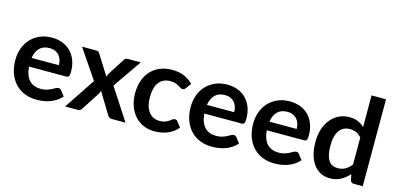

<svg xmlns="http://www.w3.org/2000/svg" viewBox="-68 -1160 3270 1585"><g transform="rotate(15 1567.0 -368.0)"><path d="M391.5 -315.5Q391.5 -339.5 384.8 -360.8Q378 -382 364.5 -398Q351 -414 330.2 -423.2Q309.5 -432.5 282 -432.5Q228.5 -432.5 197.8 -402Q167 -371.5 158.5 -315.5ZM156 -241Q159 -201.5 170 -172.8Q181 -144 199 -125.2Q217 -106.5 241.8 -97.2Q266.5 -88 296.5 -88Q326.5 -88 348.2 -95Q370 -102 386.2 -110.5Q402.5 -119 414.8 -126Q427 -133 438.5 -133Q454 -133 461.5 -121.5L497 -76.5Q476.5 -52.5 451 -36.2Q425.5 -20 397.8 -10.2Q370 -0.5 341.2 3.5Q312.5 7.5 285.5 7.5Q232 7.5 186 -10.2Q140 -28 106 -62.8Q72 -97.5 52.5 -148.8Q33 -200 33 -267.5Q33 -320 50 -366.2Q67 -412.5 98.8 -446.8Q130.5 -481 176.2 -501Q222 -521 279.5 -521Q328 -521 369 -505.5Q410 -490 439.5 -460.2Q469 -430.5 485.8 -387.2Q502.5 -344 502.5 -288.5Q502.5 -260.5 496.5 -250.8Q490.5 -241 473.5 -241Z M1045.5 0H926.5Q913 0 904.8 -7Q896.5 -14 891 -23L782.5 -201.5Q780 -193 776.8 -185.5Q773.5 -178 769.5 -171.5L673.5 -23Q668 -14.5 660 -7.2Q652 0 640 0H529.5L705.5 -264.5L536.5 -513H655.5Q669 -513 675.5 -509.2Q682 -505.5 687 -497L794.5 -326Q800 -343 810 -359.5L896.5 -494.5Q907.5 -513 925 -513H1038.5L870 -270Z M1454 -404.5Q1448.5 -397.5 1443.2 -393.5Q1438 -389.5 1428 -389.5Q1418.5 -389.5 1409.5 -395.2Q1400.5 -401 1388 -408.2Q1375.5 -415.5 1358.2 -421.2Q1341 -427 1315.5 -427Q1283 -427 1258.5 -415.2Q1234 -403.5 1217.8 -381.5Q1201.5 -359.5 1193.5 -328.2Q1185.5 -297 1185.5 -257.5Q1185.5 -216.5 1194.2 -184.5Q1203 -152.5 1219.5 -130.8Q1236 -109 1259.5 -97.8Q1283 -86.5 1312.5 -86.5Q1342 -86.5 1360.2 -93.8Q1378.5 -101 1391 -109.8Q1403.5 -118.5 1412.8 -125.8Q1422 -133 1433.5 -133Q1448.5 -133 1456 -121.5L1491.5 -76.5Q1471 -52.5 1447 -36.2Q1423 -20 1397.2 -10.2Q1371.5 -0.5 1344.2 3.5Q1317 7.5 1290 7.5Q1242.5 7.5 1200.5 -10.2Q1158.5 -28 1127 -62Q1095.5 -96 1077.2 -145.2Q1059 -194.5 1059 -257.5Q1059 -314 1075.2 -362.2Q1091.5 -410.5 1123 -445.8Q1154.5 -481 1201 -501Q1247.5 -521 1308 -521Q1365.5 -521 1408.8 -502.5Q1452 -484 1486.5 -449.5Z M1890 -315.5Q1890 -339.5 1883.2 -360.8Q1876.5 -382 1863 -398Q1849.5 -414 1828.8 -423.2Q1808 -432.5 1780.5 -432.5Q1727 -432.5 1696.2 -402Q1665.5 -371.5 1657 -315.5ZM1654.5 -241Q1657.5 -201.5 1668.5 -172.8Q1679.5 -144 1697.5 -125.2Q1715.5 -106.5 1740.2 -97.2Q1765 -88 1795 -88Q1825 -88 1846.8 -95Q1868.5 -102 1884.8 -110.5Q1901 -119 1913.2 -126Q1925.5 -133 1937 -133Q1952.5 -133 1960 -121.5L1995.5 -76.5Q1975 -52.5 1949.5 -36.2Q1924 -20 1896.2 -10.2Q1868.5 -0.5 1839.8 3.5Q1811 7.5 1784 7.5Q1730.5 7.5 1684.5 -10.2Q1638.5 -28 1604.5 -62.8Q1570.5 -97.5 1551 -148.8Q1531.5 -200 1531.5 -267.5Q1531.5 -320 1548.5 -366.2Q1565.5 -412.5 1597.2 -446.8Q1629 -481 1674.8 -501Q1720.5 -521 1778 -521Q1826.5 -521 1867.5 -505.5Q1908.5 -490 1938 -460.2Q1967.5 -430.5 1984.2 -387.2Q2001 -344 2001 -288.5Q2001 -260.5 1995 -250.8Q1989 -241 1972 -241Z M2424 -315.5Q2424 -339.5 2417.2 -360.8Q2410.5 -382 2397 -398Q2383.5 -414 2362.8 -423.2Q2342 -432.5 2314.5 -432.5Q2261 -432.5 2230.2 -402Q2199.5 -371.5 2191 -315.5ZM2188.5 -241Q2191.5 -201.5 2202.5 -172.8Q2213.5 -144 2231.5 -125.2Q2249.5 -106.5 2274.2 -97.2Q2299 -88 2329 -88Q2359 -88 2380.8 -95Q2402.5 -102 2418.8 -110.5Q2435 -119 2447.2 -126Q2459.5 -133 2471 -133Q2486.5 -133 2494 -121.5L2529.5 -76.5Q2509 -52.5 2483.5 -36.2Q2458 -20 2430.2 -10.2Q2402.5 -0.5 2373.8 3.5Q2345 7.5 2318 7.5Q2264.5 7.5 2218.5 -10.2Q2172.5 -28 2138.5 -62.8Q2104.5 -97.5 2085 -148.8Q2065.5 -200 2065.5 -267.5Q2065.5 -320 2082.5 -366.2Q2099.5 -412.5 2131.2 -446.8Q2163 -481 2208.8 -501Q2254.5 -521 2312 -521Q2360.5 -521 2401.5 -505.5Q2442.5 -490 2472 -460.2Q2501.5 -430.5 2518.2 -387.2Q2535 -344 2535 -288.5Q2535 -260.5 2529 -250.8Q2523 -241 2506 -241Z M2949.5 -382Q2928.5 -407.5 2903.8 -418Q2879 -428.5 2850.5 -428.5Q2822.5 -428.5 2800 -418Q2777.5 -407.5 2761.5 -386.2Q2745.5 -365 2737 -332.2Q2728.5 -299.5 2728.5 -255Q2728.5 -210 2735.8 -178.8Q2743 -147.5 2756.5 -127.8Q2770 -108 2789.5 -99.2Q2809 -90.5 2833 -90.5Q2871.5 -90.5 2898.5 -106.5Q2925.5 -122.5 2949.5 -152ZM3073 -743V0H2997.5Q2973 0 2966.5 -22.5L2956 -72Q2925 -36.5 2884.8 -14.5Q2844.5 7.5 2791 7.5Q2749 7.5 2714 -10Q2679 -27.5 2653.8 -60.8Q2628.5 -94 2614.8 -143Q2601 -192 2601 -255Q2601 -312 2616.5 -361Q2632 -410 2661 -446Q2690 -482 2730.5 -502.2Q2771 -522.5 2821.5 -522.5Q2864.5 -522.5 2895 -509Q2925.5 -495.5 2949.5 -472.5V-743Z"/></g></svg>

Font: Lato 2
Style: Bold
Weight: 700
Designer: Lukasz Dziedzic with Adam Twardoch and Botio Nikoltchev
Foundry: tyPoland Lukasz Dziedzic
Version: Version 2.015; 2015-08-06; http://www.latofonts.com/